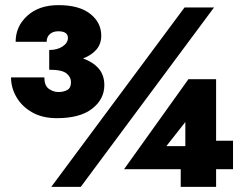

<svg xmlns="http://www.w3.org/2000/svg" viewBox="-20 -729 955 749"><path d="M202 -268Q145 -268 105 -291Q65 -314 44 -350.5Q23 -387 23 -427H153Q153 -395 170.5 -382.5Q188 -370 208 -370Q228 -370 242.5 -378Q257 -386 257 -409Q257 -428 239.5 -442.5Q222 -457 172 -457V-534Q204 -534 224.5 -548Q245 -562 245 -581Q245 -607 207 -607Q187 -607 174.5 -596Q162 -585 162 -566H41Q41 -626 86.5 -667.5Q132 -709 208 -709Q289 -709 332 -675Q375 -641 375 -590Q375 -557 355.5 -535Q336 -513 304 -501Q343 -487 365 -461.5Q387 -436 387 -397Q387 -342 339.5 -305Q292 -268 202 -268ZM700 -700H815L295 0H180ZM889 -69H823V0H685V-69H464L715 -420H823V-180H889ZM703 -253 629 -159H703Z"/></svg>

Font: Jost* Black
Style: Regular
Weight: 900
Version: Version 3.7